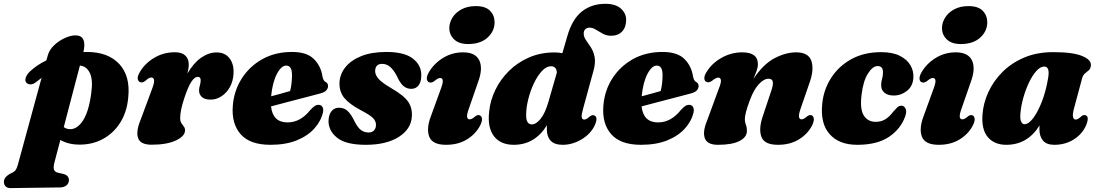

<svg xmlns="http://www.w3.org/2000/svg" viewBox="-106 -747 5754 1007"><path d="M81 -315Q67.5 -304.5 53.8 -304.5Q40 -304.5 32 -313.5Q23.5 -324 29.5 -341Q35.5 -358 53 -374Q88.5 -407 137 -430L144.5 -456Q152.5 -485.5 177.8 -509.5Q203 -533.5 234 -547.5Q265 -561.5 289.5 -561.5Q351.5 -561.5 331.5 -474Q340.5 -474.5 349.5 -474.5Q461 -474.5 519.8 -411Q578.5 -347.5 566.5 -235Q559.5 -158.5 524.2 -103.2Q489 -48 434 -18.2Q379 11.5 312.5 11.5Q281 11.5 255.5 5Q230 -1.5 210.5 -13L179 107Q173.5 128 176.8 141.2Q180 154.5 198 159L225.5 165Q242 169.5 248.8 178Q255.5 186.5 255.5 197Q255.5 214.5 243 225Q230.5 235.5 210.5 236L-51 239.5Q-66 240 -75.8 231.2Q-85.5 222.5 -85.5 206.5Q-85.5 195 -78 184.5Q-70.5 174 -50.5 163Q-31 154.5 -24.5 145.5Q-18 136.5 -13 119.5L112 -338.5Q96.5 -327.5 81 -315ZM261.5 -69.5Q299 -69 329 -114.5Q359 -160 372 -254Q383 -328 365.2 -364.2Q347.5 -400.5 313 -403L228.5 -80.5Q243 -69.5 261.5 -69.5Z M633 -315Q622 -316.5 617.5 -328.5Q613 -340.5 622.5 -360Q646.5 -408 697.5 -440.5Q748.5 -473 811.5 -473Q847.5 -473 865.8 -455.8Q884 -438.5 884 -409.5Q884 -398.5 882 -386.5Q880 -374.5 877 -361.5Q910 -417.5 949.5 -444.8Q989 -472 1030 -472Q1073.5 -472 1097.2 -442Q1121 -412 1119 -363Q1117 -321 1099.5 -290Q1082 -259 1055.2 -241.8Q1028.5 -224.5 999 -224.5Q966.5 -224.5 952.2 -238.8Q938 -253 938 -271.5Q938 -285.5 942.2 -298.8Q946.5 -312 946.5 -326Q946.5 -344 931.5 -344Q915 -344 898 -318.8Q881 -293.5 861 -233.5Q849 -197.5 844 -172.5Q839 -147.5 839 -127Q839 -111 845.5 -101.2Q852 -91.5 858.2 -83.2Q864.5 -75 864.5 -63.5Q864.5 -33 816.8 -10.5Q769 12 689.5 12Q630 12 618.2 -23Q606.5 -58 630.5 -116L691.5 -280.5Q704 -312.5 702 -326.5Q700 -340.5 687.5 -340.5Q681 -340.5 674.2 -336.8Q667.5 -333 657 -323.5Q644 -313 633 -315Z M1588.5 -160Q1579 -114.5 1544.5 -75Q1510 -35.5 1451.8 -11.5Q1393.5 12.5 1312.5 12.5Q1205 12.5 1156.2 -43Q1107.5 -98.5 1115 -191.5Q1121 -271 1161.8 -335Q1202.5 -399 1270 -436.8Q1337.5 -474.5 1425.5 -474.5Q1502.5 -474.5 1539.5 -438.2Q1576.5 -402 1585 -347.5Q1589.5 -323 1601 -317.5Q1614.5 -311 1614.5 -296Q1614.5 -284 1605.8 -273.5Q1597 -263 1572.5 -256.5Q1546.5 -249.5 1502.2 -238Q1458 -226.5 1408.2 -213.5Q1358.5 -200.5 1315.5 -189Q1324.5 -105 1402 -105Q1437 -105 1466.8 -121.8Q1496.5 -138.5 1520.5 -169Q1535.5 -185.5 1545.8 -191.8Q1556 -198 1568 -197Q1580 -195.5 1585.5 -185.5Q1591 -175.5 1588.5 -160ZM1395 -403Q1369 -403 1346 -358.8Q1323 -314.5 1316 -242Q1342.5 -249 1368.8 -256.2Q1395 -263.5 1415.5 -269.5Q1425 -304 1425.5 -353.5Q1425.5 -403 1395 -403Z M1827.5 -52Q1845.5 -52 1855.8 -63.2Q1866 -74.5 1866 -92Q1866 -112 1850.2 -128Q1834.5 -144 1786.5 -169Q1727 -200.5 1700.2 -232.8Q1673.5 -265 1674.5 -312.5Q1676 -357 1705 -393.8Q1734 -430.5 1788.2 -452.5Q1842.5 -474.5 1921 -474.5Q2013 -474.5 2058 -440.8Q2103 -407 2103.5 -355Q2104 -318.5 2089.8 -299.8Q2075.5 -281 2051 -281Q2027.5 -281 2010 -295.8Q1992.5 -310.5 1975 -349Q1958.5 -380.5 1940.2 -396.2Q1922 -412 1898 -412Q1862 -412 1861.5 -373.5Q1862 -354 1879 -334Q1896 -314 1947 -284Q2013.5 -245.5 2035.5 -212.2Q2057.5 -179 2054 -134.5Q2049.5 -69 1984.5 -28.2Q1919.5 12.5 1812.5 12.5Q1708.5 12.5 1662.8 -24Q1617 -60.5 1617 -112Q1617.5 -144 1632 -163Q1646.5 -182 1672 -182Q1700 -182 1718.5 -163.8Q1737 -145.5 1753.5 -110.5Q1770.5 -77 1787.8 -64.5Q1805 -52 1827.5 -52Z M2349 -516Q2301.5 -516 2276.2 -540Q2251 -564 2250.5 -599Q2250.5 -628.5 2267.2 -655Q2284 -681.5 2315 -698.2Q2346 -715 2389.5 -715Q2440.5 -715 2464.2 -690.5Q2488 -666 2488 -630Q2488 -583.5 2451 -549.8Q2414 -516 2349 -516ZM2353.5 -178.5Q2342 -147.5 2343.8 -134.2Q2345.5 -121 2357.5 -121Q2369 -121 2386.5 -136.5Q2400 -147 2410.5 -142Q2420 -138 2421.8 -124.5Q2423.5 -111 2412 -88.5Q2389 -44 2343 -15.8Q2297 12.5 2233.5 12.5Q2162 12.5 2145.5 -29.8Q2129 -72 2154 -137.5L2206 -280.5Q2218 -312 2216.2 -325Q2214.5 -338 2202.5 -338Q2190.5 -338 2170.5 -320.5Q2155.5 -310.5 2144.5 -315.5Q2134.5 -319 2132.8 -332.5Q2131 -346 2142.5 -366.5Q2168.5 -412.5 2216.5 -442.5Q2264.5 -472.5 2323 -472.5Q2388 -472.5 2408 -429.8Q2428 -387 2401 -315.5Z M3013.5 -90Q2992.5 -45 2944.5 -16.2Q2896.5 12.5 2845 12.5Q2802 12.5 2782 -9.2Q2762 -31 2762 -70Q2762 -80 2762.5 -90Q2699 12.5 2589 12.5Q2519.5 12.5 2484.8 -32.5Q2450 -77.5 2459.5 -161.5Q2465 -219.5 2491.8 -275Q2518.5 -330.5 2563.5 -375Q2608.5 -419.5 2669 -445.8Q2729.5 -472 2802.5 -472Q2824.5 -472 2843.5 -468L2869.5 -557.5Q2895 -646.5 2946 -686.8Q2997 -727 3068 -727Q3123 -727 3150.5 -702Q3178 -677 3178 -643.5Q3178 -604 3156.8 -581.8Q3135.5 -559.5 3099.5 -559.5Q3075.5 -559.5 3056 -570Q3036.5 -580.5 3019.5 -591.2Q3002.5 -602 2986.5 -602Q2971.5 -602 2963.2 -593.2Q2955 -584.5 2955.5 -570.5Q2955.5 -553.5 2967.2 -536.8Q2979 -520 2992.8 -499Q3006.5 -478 3012.5 -448.8Q3018.5 -419.5 3007 -377L2951.5 -174.5Q2943 -144 2945 -132Q2947 -120 2958.5 -120Q2970 -120 2987 -136Q3001 -146.5 3011 -141.5Q3032.5 -133 3013.5 -90ZM2653.5 -144Q2653.5 -116 2661.8 -105.2Q2670 -94.5 2683 -94.5Q2705.5 -94.5 2729.5 -124Q2753.5 -153.5 2771 -215L2814.5 -366Q2813 -399.5 2783.5 -399.5Q2759.5 -399.5 2736.2 -374.5Q2713 -349.5 2694.2 -310Q2675.5 -270.5 2664.5 -226.2Q2653.5 -182 2653.5 -144Z M3532 -160Q3522.5 -114.5 3488 -75Q3453.5 -35.5 3395.2 -11.5Q3337 12.5 3256 12.5Q3148.5 12.5 3099.8 -43Q3051 -98.5 3058.5 -191.5Q3064.5 -271 3105.2 -335Q3146 -399 3213.5 -436.8Q3281 -474.5 3369 -474.5Q3446 -474.5 3483 -438.2Q3520 -402 3528.5 -347.5Q3533 -323 3544.5 -317.5Q3558 -311 3558 -296Q3558 -284 3549.2 -273.5Q3540.5 -263 3516 -256.5Q3490 -249.5 3445.8 -238Q3401.5 -226.5 3351.8 -213.5Q3302 -200.5 3259 -189Q3268 -105 3345.5 -105Q3380.5 -105 3410.2 -121.8Q3440 -138.5 3464 -169Q3479 -185.5 3489.2 -191.8Q3499.5 -198 3511.5 -197Q3523.5 -195.5 3529 -185.5Q3534.5 -175.5 3532 -160ZM3338.5 -403Q3312.5 -403 3289.5 -358.8Q3266.5 -314.5 3259.5 -242Q3286 -249 3312.2 -256.2Q3338.5 -263.5 3359 -269.5Q3368.5 -304 3369 -353.5Q3369 -403 3338.5 -403Z M3600.5 -317Q3589.5 -320.5 3588.2 -334.8Q3587 -349 3598.5 -367.5Q3626.5 -414.5 3677.8 -443.5Q3729 -472.5 3787 -472.5Q3869 -472.5 3869 -410.5Q3869 -394 3861.8 -374Q3854.5 -354 3845.5 -333Q3897.5 -411 3956.5 -441.8Q4015.5 -472.5 4069.5 -472.5Q4135 -472.5 4149.8 -426.5Q4164.5 -380.5 4139.5 -312L4093.5 -178.5Q4082.5 -147.5 4084.5 -134.2Q4086.5 -121 4098.5 -121Q4109.5 -121 4127 -136.5Q4141 -147 4151.5 -142Q4160.5 -138 4162.2 -124.5Q4164 -111 4153 -88.5Q4130 -44 4084 -15.8Q4038 12.5 3974.5 12.5Q3903 12.5 3887.5 -29.2Q3872 -71 3894.5 -137L3939 -270.5Q3950 -302 3947.2 -318Q3944.5 -334 3924.5 -334Q3900.5 -334 3874 -305.5Q3847.5 -277 3827 -222Q3800.5 -151.5 3800.5 -122Q3800.5 -106 3806 -92.5Q3811.5 -79 3811.5 -61Q3811.5 -27 3772 -7.2Q3732.5 12.5 3659.5 12.5Q3604 12.5 3591 -21.2Q3578 -55 3602 -113L3663.5 -280.5Q3677 -314 3675 -327Q3673 -340 3661 -340Q3649.5 -340 3627.5 -322.5Q3612 -312 3600.5 -317Z M4496.5 -400.5Q4471 -400.5 4446 -361Q4421 -321.5 4412.5 -248.5Q4403.5 -175 4424.2 -141.5Q4445 -108 4487 -108Q4515.5 -108 4537.5 -121.5Q4559.5 -135 4579.5 -162Q4592 -176 4600.8 -184.5Q4609.5 -193 4622 -192.5Q4635.5 -192.5 4643.2 -178Q4651 -163.5 4641.5 -136Q4617.5 -70 4555.8 -28.8Q4494 12.5 4390 12.5Q4294.5 12.5 4245 -43.8Q4195.5 -100 4206.5 -203Q4213.5 -276.5 4253 -338.2Q4292.5 -400 4359.2 -436.8Q4426 -473.5 4516 -473.5Q4575.5 -473.5 4613.5 -454.2Q4651.5 -435 4669 -404.8Q4686.5 -374.5 4684.5 -341Q4682.5 -295.5 4651.2 -270.8Q4620 -246 4581.5 -246Q4550 -246 4532.2 -261.2Q4514.5 -276.5 4515.5 -302Q4516 -320 4520.5 -334.2Q4525 -348.5 4525 -368Q4525.5 -400.5 4496.5 -400.5Z M4933 -516Q4885.5 -516 4860.2 -540Q4835 -564 4834.5 -599Q4834.5 -628.5 4851.2 -655Q4868 -681.5 4899 -698.2Q4930 -715 4973.5 -715Q5024.5 -715 5048.2 -690.5Q5072 -666 5072 -630Q5072 -583.5 5035 -549.8Q4998 -516 4933 -516ZM4937.5 -178.5Q4926 -147.5 4927.8 -134.2Q4929.5 -121 4941.5 -121Q4953 -121 4970.5 -136.5Q4984 -147 4994.5 -142Q5004 -138 5005.8 -124.5Q5007.5 -111 4996 -88.5Q4973 -44 4927 -15.8Q4881 12.5 4817.5 12.5Q4746 12.5 4729.5 -29.8Q4713 -72 4738 -137.5L4790 -280.5Q4802 -312 4800.2 -325Q4798.5 -338 4786.5 -338Q4774.5 -338 4754.5 -320.5Q4739.5 -310.5 4728.5 -315.5Q4718.5 -319 4716.8 -332.5Q4715 -346 4726.5 -366.5Q4752.5 -412.5 4800.5 -442.5Q4848.5 -472.5 4907 -472.5Q4972 -472.5 4992 -429.8Q5012 -387 4985 -315.5Z M5527 -178.5Q5518.5 -147 5521.8 -133.5Q5525 -120 5536 -120Q5547.5 -120 5565.5 -137Q5577.5 -146.5 5587 -142.5Q5608.5 -136.5 5591.5 -92.5Q5572 -45.5 5527 -16.5Q5482 12.5 5423.5 12.5Q5383 12.5 5364.2 -9.8Q5345.5 -32 5345.5 -70Q5345.5 -79 5346 -89Q5283.5 12.5 5171.5 12.5Q5109.5 12.5 5075.2 -27.5Q5041 -67.5 5047 -147Q5051 -204.5 5077 -262.2Q5103 -320 5150 -367.8Q5197 -415.5 5264.2 -444.5Q5331.5 -473.5 5418.5 -473.5Q5522 -473.5 5570.5 -453Q5619 -432.5 5615.5 -403Q5613.5 -386 5604.2 -378.2Q5595 -370.5 5584.8 -362.2Q5574.5 -354 5569.5 -336.5ZM5246 -154Q5243 -121 5250 -108.2Q5257 -95.5 5267 -95.5Q5289 -95.5 5313.5 -128.2Q5338 -161 5359 -215.5Q5380 -270 5391 -336.5Q5402 -398 5371 -398Q5350.5 -398 5329.8 -375Q5309 -352 5291.2 -315Q5273.5 -278 5261.5 -235.5Q5249.5 -193 5246 -154Z"/></svg>

Font: Fraunces 72pt Soft Black
Style: Italic
Weight: 900
Italic angle: -16°
Version: Version 1.000;[b76b70a41]